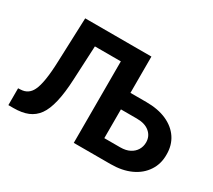

<svg xmlns="http://www.w3.org/2000/svg" viewBox="-136 -979 1362 1230"><g transform="rotate(30 544.5 -364.0)"><path d="M68.4 0H30.8V-124.5L49.8 -125.5Q106 -127.9 131.3 -179.7Q161.6 -239.7 167 -403.3L179.2 -727.5H562V-603H322.8L310.5 -350.6Q301.3 -151.4 245.6 -74.7Q217.3 -35.6 174.1 -17.8Q130.9 0 68.4 0ZM613.8 -336.9V-459H786.6Q873 -459 936 -431.2Q999.5 -402.8 1033.4 -351.8Q1067.4 -300.8 1066.9 -232.4Q1067.9 -163.6 1033.2 -111.3Q998.5 -58.1 935.3 -29.1Q872.1 0 786.6 0H514.6V-727.5H668.9V-124H786.6Q828.6 -124 856.9 -139.2Q884.8 -153.8 899.7 -178.7Q914.6 -203.6 914.6 -233.9Q914.6 -279.3 880.9 -308.1Q847.2 -336.9 786.6 -336.9Z"/></g></svg>

Font: Inter Tight Stencil
Style: Bold
Weight: 700
Designer: Rasmus Andersson
Foundry: rsms
Version: Version 3.004;Glyphs 3.1.2 (3151)